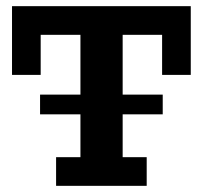

<svg xmlns="http://www.w3.org/2000/svg" viewBox="-20 -603 658 623"><path d="M162 0V-93H241V-490H112V-360H19V-583H599V-360H506V-490H378V-93H456V0ZM110 -232V-296H508V-232Z"/></svg>

Font: Rokkitt SemiBold
Style: Bold
Weight: 700
Version: Version 3.103